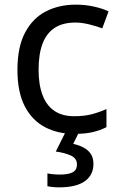

<svg xmlns="http://www.w3.org/2000/svg" viewBox="-20 -566 520 826"><path d="M300 10Q229 10 173.5 -19Q118 -48 86.5 -109Q55 -170 55 -265Q55 -364 88 -426Q121 -488 177.5 -517Q234 -546 306 -546Q347 -546 385 -537.5Q423 -529 447 -517L420 -444Q396 -453 364 -461Q332 -469 304 -469Q250 -469 215 -446Q180 -423 163 -378Q146 -333 146 -266Q146 -202 163 -157Q180 -112 214 -89Q248 -66 299 -66Q343 -66 376.5 -75Q410 -84 438 -97V-19Q411 -5 378.5 2.5Q346 10 300 10ZM382 139Q382 187 345 213.5Q308 240 234 240Q219 240 205.5 238.5Q192 237 184 235V180Q193 182 208 183.5Q223 185 237 185Q273 185 292 175.5Q311 166 311 141Q311 115 284.5 103Q258 91 220 86L263 0H321L295 53Q319 58 339 68.5Q359 79 370.5 96Q382 113 382 139Z"/></svg>

Font: Noto Sans Thai
Style: Regular
Weight: 400
Designer: Monotype Design Team
Foundry: Monotype Imaging Inc.
Version: Version 2.001